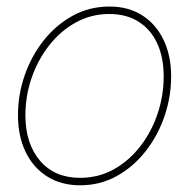

<svg xmlns="http://www.w3.org/2000/svg" viewBox="-20 -550 570 579"><path d="M221.7 8.8Q164.1 8.8 121.8 -18.1Q79.6 -44.9 56.9 -92.5Q34.2 -140.1 34.2 -202.6Q34.2 -264.2 54.2 -322.3Q74.2 -380.4 111.3 -427.5Q148.4 -474.6 199 -502.4Q249.5 -530.3 310.1 -530.3Q367.2 -530.3 408.9 -503.7Q450.7 -477.1 473.4 -429.4Q496.1 -381.8 496.1 -319.3Q496.1 -258.3 476.1 -199.7Q456.1 -141.1 419.2 -94Q382.3 -46.9 332 -19Q281.7 8.8 221.7 8.8ZM221.7 -13.7Q277.3 -13.7 323.5 -39.6Q369.6 -65.4 403.3 -109.1Q437 -152.8 455.3 -207.3Q473.6 -261.7 473.6 -319.3Q473.6 -376.5 454.3 -418.7Q435.1 -460.9 398.2 -484.4Q361.3 -507.8 309.6 -507.8Q254.9 -507.8 208.5 -482.2Q162.1 -456.5 128.2 -413.1Q94.2 -369.6 75.4 -315.2Q56.6 -260.7 56.6 -202.6Q56.6 -117.2 100.6 -65.4Q144.5 -13.7 221.7 -13.7Z"/></svg>

Font: Inter 28pt Thin
Style: Italic
Weight: 250
Italic angle: -9.3988°
Designer: Rasmus Andersson
Foundry: rsms
Version: Version 4.001;git-66647c0bb